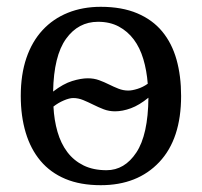

<svg xmlns="http://www.w3.org/2000/svg" viewBox="-20 -532 593 564"><path d="M41 -250Q41 -313 57.5 -361.5Q74 -410 105 -443.5Q136 -477 179.5 -494.5Q223 -512 276 -512Q338 -512 383 -493Q428 -474 456.5 -439.5Q485 -405 498.5 -357Q512 -309 512 -250Q512 -124 448 -56Q384 12 276 12Q216 12 172 -6.5Q128 -25 99 -59.5Q70 -94 55.5 -142.5Q41 -191 41 -250ZM357 -266Q368 -266 384 -271Q400 -276 414 -286Q411 -325 401 -358.5Q391 -392 373 -416Q355 -440 329 -454Q303 -468 268 -468Q210 -468 174 -418Q138 -368 136 -263Q166 -286 192 -294Q218 -302 238 -302Q256 -302 271 -296.5Q286 -291 300 -284Q314 -277 328 -271.5Q342 -266 357 -266ZM195 -244Q184 -244 167.5 -237Q151 -230 137 -219Q139 -179 149 -144.5Q159 -110 178 -85Q197 -60 225.5 -46Q254 -32 293 -32Q346 -32 380.5 -84Q415 -136 416 -245Q389 -223 364.5 -214Q340 -205 318 -205Q300 -205 284.5 -211Q269 -217 254 -224.5Q239 -232 224.5 -238Q210 -244 195 -244Z"/></svg>

Font: PT Serif
Style: Regular
Weight: 400
Designer: A.Korolkova, O.Umpeleva, V.Yefimov
Foundry: ParaType Ltd
Version: Version 1.000W OFL; ttfautohint (v1.6)